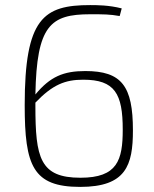

<svg xmlns="http://www.w3.org/2000/svg" viewBox="-20 -722 606 754"><path d="M315 -443C229 -443 177 -421 119 -351C124 -622 178 -666 334 -666C387 -666 411 -666 450 -659L458 -689C408 -702 359 -702 334 -702C151 -702 77 -651 77 -309C77 -71 109 12 295 12C475 12 502 -73 502 -210C502 -384 458 -443 315 -443ZM296 -24C137 -24 119 -102 119 -306V-319C187 -390 236 -409 307 -409C431 -409 462 -354 462 -213C462 -93 441 -24 296 -24Z"/></svg>

Font: Exo 2 Extra Light
Style: Regular
Weight: 250
Designer: Natanael Gama
Version: Version 1.001;PS 001.001;hotconv 1.0.88;makeotf.lib2.5.64775